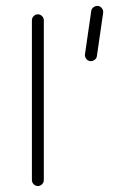

<svg xmlns="http://www.w3.org/2000/svg" viewBox="-20 -614 379 644"><path d="M87 -10V-546Q87 -554 93 -560Q99 -566 107 -566Q115 -566 121 -560Q127 -554 127 -546V-10Q127 -2 121 4Q115 10 107 10Q99 10 93 4Q87 -2 87 -10ZM265 -432 286 -577Q287 -585 294 -590Q301 -595 309 -594Q317 -593 322 -586Q327 -579 326 -571L305 -426Q304 -418 297 -413Q290 -408 282 -409Q274 -410 269 -417Q264 -424 265 -432Z"/></svg>

Font: Hoogli Light
Style: Regular
Weight: 300
Designer: Anand Singh Naorem
Foundry: Brand New Type
Version: Version 1.00 b007